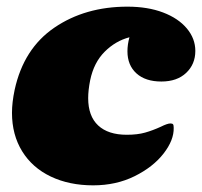

<svg xmlns="http://www.w3.org/2000/svg" viewBox="-20 -554 607 577"><path d="M567 -401Q567 -361 539.5 -335Q512 -309 465 -309Q417 -309 390 -333.5Q363 -358 363 -400Q363 -420 369 -442Q327 -431 294.5 -398.5Q262 -366 251 -313Q245 -283 245 -259Q245 -205 275 -177Q305 -149 361 -149Q393 -149 416 -155.5Q439 -162 463 -173Q483 -183 492 -183Q498 -183 500 -180.5Q502 -178 502 -170Q503 -133 471.5 -92.5Q440 -52 384.5 -24.5Q329 3 260 3Q188 3 132.5 -23.5Q77 -50 46.5 -99.5Q16 -149 16 -215Q16 -246 24 -284Q51 -408 143.5 -471Q236 -534 363 -534Q424 -534 470 -516.5Q516 -499 541.5 -468.5Q567 -438 567 -401Z"/></svg>

Font: Shrikhand
Style: Regular
Weight: 400
Italic angle: -14°
Version: Version 1.000;PS 1.000;hotconv 1.0.88;makeotf.lib2.5.647800